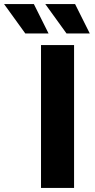

<svg xmlns="http://www.w3.org/2000/svg" viewBox="-118 -921 466 941"><path d="M83 0V-700H245V0ZM208 -757 104 -901H250L322 -757ZM6 -757 -98 -901H48L120 -757Z"/></svg>

Font: MOST Montserrat
Style: Bold
Weight: 700
Designer: Julieta Ulanovsky
Foundry: Julieta Ulanovsky
Version: Version 8.000;March 11, 2024;FontCreator 15.0.0.2926 64-bit